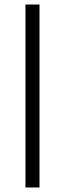

<svg xmlns="http://www.w3.org/2000/svg" viewBox="-20 -828 286 848"><path d="M92.5 0V-808H154.5V0Z"/></svg>

Font: Encode Sans Exp Lt
Style: Regular
Weight: 300
Width: 7
Designer: Multiple Designers
Foundry: Impallari Type
Version: Version 3.002; ttfautohint (v1.8.3) -l 8 -r 50 -G 200 -x 14 